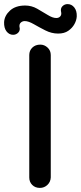

<svg xmlns="http://www.w3.org/2000/svg" viewBox="-62 -918 395 938"><path d="M186 -51Q185 -29 169.5 -14.5Q154 0 133 0Q110 0 95.5 -14.5Q81 -29 81 -51V-649Q81 -671 96 -685.5Q111 -700 135 -700Q155 -700 170.5 -685.5Q186 -671 186 -649ZM2 -748Q-17 -748 -30 -764.5Q-43 -781 -42 -810Q-40 -842 -13 -866.5Q14 -891 61 -891Q92 -891 119.5 -875.5Q147 -860 171 -845Q195 -830 213 -830Q225 -830 232 -837.5Q239 -845 237 -857Q232 -876 242.5 -887Q253 -898 268 -898Q288 -898 301 -881.5Q314 -865 313 -838Q312 -819 301.5 -800Q291 -781 271.5 -767.5Q252 -754 222 -754Q190 -754 159.5 -769.5Q129 -785 103 -800Q77 -815 59 -815Q48 -815 40 -808Q32 -801 33 -788Q38 -770 27.5 -759Q17 -748 2 -748Z"/></svg>

Font: Quicksand SemiBold
Style: Regular
Weight: 600
Designer: Andrew Paglinawan
Foundry: Andrew Paglinawan
Version: Version 3.004